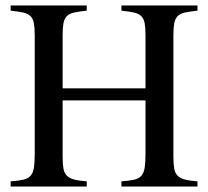

<svg xmlns="http://www.w3.org/2000/svg" viewBox="-20 -682 762 702"><path d="M512 -359V-553Q512 -580 509 -596.5Q506 -613 497 -622.5Q488 -632 470.5 -636Q453 -640 424 -643V-662H702V-643Q673 -640 655.5 -636Q638 -632 629 -622.5Q620 -613 617 -596.5Q614 -580 614 -553V-109Q614 -82 617 -65.5Q620 -49 629.5 -39.5Q639 -30 656.5 -25.5Q674 -21 702 -19V0H424V-19Q453 -21 470.5 -25Q488 -29 497 -39.5Q506 -50 509 -69Q512 -88 512 -120V-315H209V-109Q209 -82 212 -65.5Q215 -49 224.5 -39.5Q234 -30 251.5 -25.5Q269 -21 297 -19V0H19V-19Q48 -21 65.5 -25Q83 -29 92 -39.5Q101 -50 104 -69Q107 -88 107 -120V-553Q107 -580 104 -596.5Q101 -613 92 -622.5Q83 -632 65.5 -636Q48 -640 19 -643V-662H297V-643Q268 -640 250.5 -636Q233 -632 224 -622.5Q215 -613 212 -596.5Q209 -580 209 -553V-359Z"/></svg>

Font: Klingon pIqaD HaSta
Style: Regular
Weight: 400
Width: 0
Designer: Mike Neff (qa'vaj)
Foundry: Mike Neff and Michael Everson
Version: Version 2.003